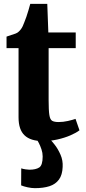

<svg xmlns="http://www.w3.org/2000/svg" viewBox="-20 -725 446 999"><path d="M203 9Q139 9 107.8 -20.8Q76.5 -50.5 76.5 -114V-474.5H14V-534.5Q26 -539 38.2 -542.8Q50.5 -546.5 60.8 -550.2Q71 -554 77.5 -560.5Q84.5 -567 89.2 -573.5Q94 -580 98.2 -588.8Q102.5 -597.5 106.5 -609Q112 -622 117.5 -638.2Q123 -654.5 128.2 -672Q133.5 -689.5 137.5 -705H226L231.5 -556H374V-474.5H233V-203.5Q233 -151 236.8 -126.8Q240.5 -102.5 251.8 -96.2Q263 -90 285 -90Q308.5 -90 333 -95.5Q357.5 -101 373 -106.5L393.5 -47Q376 -33.5 345.8 -20.5Q315.5 -7.5 278.5 0.8Q241.5 9 203 9ZM161.5 254Q144 254 123.5 249.5Q103 245 90 239.5L90.5 151Q101 154.5 113.8 156.2Q126.5 158 133 158Q166 158 184 146.5Q202 135 202 89Q202 70.5 195.8 52Q189.5 33.5 182 19Q174.5 4.5 169 -2.5L217.5 -6.5L237.5 -2.5Q248.5 7 265.2 28.8Q282 50.5 295 80.2Q308 110 306 143.5Q304.5 185 286.8 209.2Q269 233.5 237.5 243.8Q206 254 161.5 254Z"/></svg>

Font: Merriweather Light 18pt ExtraBold
Style: Regular
Weight: 800
Version: Version 2.100